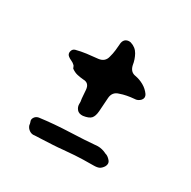

<svg xmlns="http://www.w3.org/2000/svg" viewBox="-103 -560 609 612"><g transform="rotate(30 201.5 -253.5)"><path d="M336 -339Q343 -328 335 -318Q326 -308 313 -308Q300 -307 287 -304.5Q274 -302 263 -298Q241 -292 239 -269Q237 -236 235.5 -217.5Q234 -199 226.5 -190.5Q219 -182 198 -179Q183 -178 176 -186.5Q169 -195 169 -205V-214Q167 -225 166.5 -236Q166 -247 165 -256Q163 -280 141 -280Q129 -281 118 -283.5Q107 -286 96 -294Q95 -296 93.5 -300Q92 -304 90 -305Q85 -310 78 -313Q71 -316 66 -320Q58 -326 60 -336Q62 -346 71 -349Q90 -354 109 -356.5Q128 -359 150 -361Q173 -364 178 -385Q182 -399 183.5 -412.5Q185 -426 186 -440Q188 -451 195.5 -455.5Q203 -460 213 -458Q233 -452 242.5 -435Q252 -418 255 -398Q260 -376 279 -373Q296 -370 311 -361.5Q326 -353 336 -339ZM340 -75Q334 -66 327 -62.5Q320 -59 306.5 -59Q293 -59 268 -58.5Q243 -58 199 -54Q180 -52 161 -51Q142 -50 119 -49Q112 -49 106.5 -48.5Q101 -48 96 -48Q86 -46 77 -52Q68 -58 65 -68Q65 -70 64.5 -72.5Q64 -75 63 -78Q59 -86 64 -94Q69 -102 79 -104Q132 -111 187 -113Q242 -115 288 -119Q304 -119 320 -111Q321 -110 323 -110Q331 -107 338 -99Q348 -89 340 -75Z"/></g></svg>

Font: Slackside One
Style: Regular
Weight: 400
Version: Version 1.000